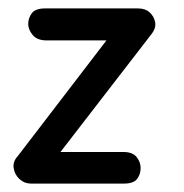

<svg xmlns="http://www.w3.org/2000/svg" viewBox="-20 -436 437 456"><path d="M53 0Q38 0 26.5 -10.5Q15 -21 12.5 -36.5Q10 -52 22 -65L255 -369L269 -340H91Q68 -340 57.5 -353Q47 -366 47 -379Q47 -393 55.5 -404.5Q64 -416 87 -416H308Q325 -416 335.5 -406.5Q346 -397 348.5 -383Q351 -369 339 -354L102 -47L88 -75H273Q295 -75 304.5 -63Q314 -51 314 -37Q314 -22 305.5 -11Q297 0 275 0Z"/></svg>

Font: Edu SA Beginner Medium
Style: Regular
Weight: 500
Version: Version 1.003